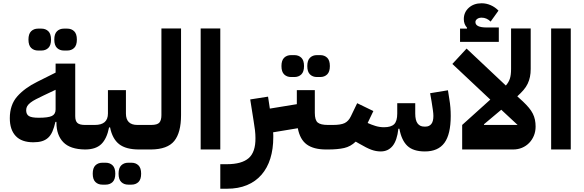

<svg xmlns="http://www.w3.org/2000/svg" viewBox="-20 -914 3570 1174"><path d="M500 0Q409 -1 367 -44.5Q325 -88 325 -164V-169H319Q311 -134 300.5 -110Q290 -86 274 -71.5Q258 -57 236 -50.5Q214 -44 184 -44Q112 -44 76 -82.5Q40 -121 40 -191Q40 -273 85.5 -324.5Q131 -376 208 -414L320 -470V-525H440V-204Q440 -174 453.5 -162Q467 -150 500 -150H530V-30ZM217 -194Q275 -194 297.5 -205Q320 -216 320 -245V-365L246 -330Q219 -317 199.5 -307Q180 -297 166.5 -286.5Q153 -276 146.5 -265Q140 -254 140 -240Q140 -215 156.5 -204.5Q173 -194 217 -194ZM371 -605Q345 -605 328.5 -621Q312 -637 312 -672Q312 -707 328.5 -723Q345 -739 371 -739H391Q417 -739 433.5 -723Q450 -707 450 -672Q450 -637 433.5 -621Q417 -605 391 -605ZM213 -605Q187 -605 170.5 -621Q154 -637 154 -672Q154 -707 170.5 -723Q187 -739 213 -739H233Q259 -739 275.5 -723Q292 -707 292 -672Q292 -637 275.5 -621Q259 -605 233 -605Z M500 -120 530 -150H560Q640 -150 640 -220V-363H750V-220Q750 -150 820 -150H860V-30L830 0Q750 0 708.5 -32.5Q667 -65 653 -135H647Q633 -65 599 -32.5Q565 0 500 0ZM764 215Q738 215 721.5 199Q705 183 705 148Q705 113 721.5 97Q738 81 764 81H784Q810 81 826.5 97Q843 113 843 148Q843 183 826.5 199Q810 215 784 215ZM606 215Q580 215 563.5 199Q547 183 547 148Q547 113 563.5 97Q580 81 606 81H626Q652 81 668.5 97Q685 113 685 148Q685 183 668.5 199Q652 215 626 215Z M830 -120 860 -150H904Q942 -150 954.5 -164.5Q967 -179 967 -210V-740H1087V-210Q1087 -103 1045.5 -52Q1004 -1 904 0H830Z M1207 -740H1327V0H1207Z M1327 90H1367Q1458 90 1500.5 53Q1543 16 1542 -70Q1542 -93 1539 -118.5Q1536 -144 1531 -173L1510 -306L1619 -323L1630 -250L1795 -277V-363H1905V-224Q1905 -179 1923 -164.5Q1941 -150 1985 -150H2015V-30L1985 0H1974Q1898 0 1856 -30.5Q1814 -61 1801 -130L1650 -105Q1651 -97 1651 -89Q1651 -81 1651 -75Q1651 -3 1633 55Q1615 113 1579 154.5Q1543 196 1490 218Q1437 240 1368 240H1327ZM1918 -443Q1892 -443 1875.5 -459Q1859 -475 1859 -510Q1859 -545 1875.5 -561Q1892 -577 1918 -577H1938Q1964 -577 1980.5 -561Q1997 -545 1997 -510Q1997 -475 1980.5 -459Q1964 -443 1938 -443ZM1760 -443Q1734 -443 1717.5 -459Q1701 -475 1701 -510Q1701 -545 1717.5 -561Q1734 -577 1760 -577H1780Q1806 -577 1822.5 -561Q1839 -545 1839 -510Q1839 -475 1822.5 -459Q1806 -443 1780 -443Z M1985 -120 2015 -150H2016Q2064 -150 2087.5 -161.5Q2111 -173 2125 -202L2164 -283L2263 -235L2228 -162Q2252 -151 2277 -143.5Q2302 -136 2328 -136Q2371 -136 2390 -154.5Q2409 -173 2409 -220V-283H2519V-220Q2519 -178 2533.5 -159Q2548 -140 2573 -140H2583Q2604 -140 2617 -155.5Q2630 -171 2630 -205Q2630 -219 2627 -240.5Q2624 -262 2619 -293L2610 -344L2719 -362L2727 -311Q2732 -282 2734 -256.5Q2736 -231 2736 -205Q2736 -93 2697.5 -40.5Q2659 12 2578 12Q2507 12 2471 -22Q2435 -56 2422 -127H2416Q2408 -55 2380.5 -21.5Q2353 12 2308 12Q2279 12 2250.5 1.5Q2222 -9 2176 -36L2155 -48Q2124 -18 2084.5 -9Q2045 0 1985 0Z M2806 -150 2978 -305 2746 -523 2833 -617 3073 -391Q3090 -410 3097.5 -432.5Q3105 -455 3105 -492V-740H3225V-492Q3225 -466 3220.5 -444Q3216 -422 3206.5 -402Q3197 -382 3181 -363.5Q3165 -345 3143 -325L3178 -293Q3199 -273 3214 -255Q3229 -237 3238 -219Q3247 -201 3251 -181.5Q3255 -162 3255 -140Q3255 -110 3244.5 -84.5Q3234 -59 3215.5 -40Q3197 -21 3172 -10.5Q3147 0 3117 0H2806ZM3045 -243 2939 -154 2940 -150H3145ZM2793 -739H2835L2836 -744Q2816 -766 2816 -797Q2816 -839 2846.5 -866.5Q2877 -894 2925 -894Q2954 -894 2981 -882Q3008 -870 3028 -849L2980 -782Q2956 -806 2925 -806Q2908 -806 2897.5 -798Q2887 -790 2887 -779Q2887 -746 2956 -746H3030V-658H2793Z M3350 -740H3470V0H3350Z"/></svg>

Font: IBM Plex Sans Arabic
Style: Bold
Weight: 700
Designer: Mike Abbink, Paul van der Laan, Pieter van Rosmalen, Wael Morcos, Khajak Apelian
Foundry: Bold Monday
Version: Version 1.2